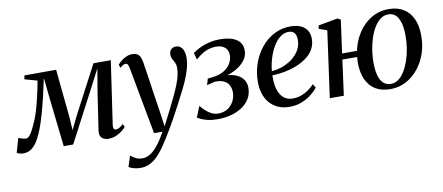

<svg xmlns="http://www.w3.org/2000/svg" viewBox="-99 -809 3066 1328"><g transform="rotate(-10 1434.0 -145.5)"><path d="M611 10.5Q583 10.5 565.8 -6.2Q548.5 -23 554 -59L593.5 -322L620.5 -482.5L543.5 -334L364.5 7H298L260.5 -327.5L244.5 -481Q229 -408 214 -345.5Q199 -283 184.2 -231.5Q169.5 -180 154.2 -140Q139 -100 123.5 -72Q102 -33 75.8 -12.5Q49.5 8 14.5 8Q6.5 8 -3.2 6Q-13 4 -20.8 1.2Q-28.5 -1.5 -30.5 -3.5L-1.5 -104Q2 -102 12 -98.8Q22 -95.5 33.5 -92.8Q45 -90 52 -90Q60.5 -90 69.2 -98Q78 -106 87 -119.2Q96 -132.5 104.2 -149.8Q112.5 -167 120.5 -185.5Q131.5 -207.5 143 -242Q154.5 -276.5 165 -317.2Q175.5 -358 184.2 -398.2Q193 -438.5 198.5 -471L110.5 -495.5L115 -522L338 -522.5L371.5 -186L377.5 -91.5L423.5 -186L600 -522H722L657.5 -80.5Q656 -69.5 657 -61.2Q658 -53 662.5 -48.2Q667 -43.5 674 -43.5Q684.5 -43.5 698.2 -51Q712 -58.5 725.5 -73L736.5 -51.5Q727.5 -39.5 709.2 -25Q691 -10.5 666 0Q641 10.5 611 10.5Z M841.5 -445Q838 -464.5 832.5 -472.2Q827 -480 818 -480Q808.5 -480 799.5 -474.5Q790.5 -469 779.5 -459L770 -480.5Q778.5 -492 794.2 -505Q810 -518 830.8 -527.8Q851.5 -537.5 874 -537.5Q897.5 -537.5 911 -528.5Q924.5 -519.5 931.2 -503Q938 -486.5 941.5 -463.5Q947.5 -423.5 954 -380.8Q960.5 -338 966.8 -294Q973 -250 979.8 -206.2Q986.5 -162.5 993 -120.5L1009 -7L1063.5 -113.5Q1089.5 -165 1108.2 -205.2Q1127 -245.5 1139.5 -277.8Q1152 -310 1158.2 -337Q1164.5 -364 1164.5 -389Q1164.5 -412 1156.8 -427.8Q1149 -443.5 1141.5 -457.2Q1134 -471 1134 -489Q1134 -511 1147.2 -524Q1160.5 -537 1180.5 -537Q1200.5 -537 1214 -525.8Q1227.5 -514.5 1234.2 -495.2Q1241 -476 1241 -450.5Q1241 -413.5 1229.2 -371.5Q1217.5 -329.5 1197.8 -285Q1178 -240.5 1153.5 -195Q1137.5 -163 1119.5 -129Q1101.5 -95 1082.8 -60.8Q1064 -26.5 1045 6Q1026 38.5 1007.5 68.5Q989 98.5 972 123.5Q947 161.5 920.2 189.2Q893.5 217 863.2 232.2Q833 247.5 798.5 247.5Q773.5 247.5 751.8 242Q730 236.5 714 227L738.5 151Q749.5 160 770.2 172.2Q791 184.5 820.5 184.5Q850.5 184.5 878.2 166Q906 147.5 933.2 112.5Q960.5 77.5 988.5 27H929Z M1380.5 8.5Q1339 8.5 1309.5 1Q1280 -6.5 1262.5 -15Q1245 -23.5 1239 -27L1270 -104Q1285 -86.5 1303.2 -69.2Q1321.5 -52 1343.8 -40.8Q1366 -29.5 1391 -29.5Q1427 -29.5 1454.8 -46.2Q1482.5 -63 1498.5 -92Q1514.5 -121 1515 -157Q1515 -183 1504.5 -204.8Q1494 -226.5 1469.8 -239.2Q1445.5 -252 1404 -250.5L1347.5 -236L1360.5 -280L1394.5 -284Q1441 -289 1473.2 -307.8Q1505.5 -326.5 1522.2 -354.5Q1539 -382.5 1539 -414Q1539 -450 1515.5 -469Q1492 -488 1455.5 -488Q1428.5 -488 1404.2 -481Q1380 -474 1357 -459.8Q1334 -445.5 1309.5 -423.5L1296.5 -471Q1324 -491.5 1355 -505.2Q1386 -519 1419.8 -526.2Q1453.5 -533.5 1489 -533.5Q1561.5 -533.5 1603.8 -507.2Q1646 -481 1646 -427Q1646 -394.5 1628.5 -367.8Q1611 -341 1581.8 -320.2Q1552.5 -299.5 1517 -286Q1481.5 -272.5 1445.5 -267L1450 -277.5Q1507 -284 1546.2 -271Q1585.5 -258 1605.8 -231.5Q1626 -205 1626 -170Q1626 -126.5 1606 -93.2Q1586 -60 1551.5 -37.2Q1517 -14.5 1473 -3Q1429 8.5 1380.5 8.5Z M2084.5 -89Q2069.5 -68 2040.5 -44.8Q2011.5 -21.5 1972.2 -5.5Q1933 10.5 1886 10.5Q1837.5 10.5 1801.8 -6.2Q1766 -23 1742.8 -51.8Q1719.5 -80.5 1708.2 -118Q1697 -155.5 1697.5 -197.5Q1697.5 -265.5 1719.2 -326.8Q1741 -388 1779.5 -435Q1818 -482 1870.5 -509.2Q1923 -536.5 1985 -536.5Q2029.5 -536.5 2058.8 -522.8Q2088 -509 2102.5 -484.5Q2117 -460 2117 -428Q2117 -386 2098 -353.2Q2079 -320.5 2046.2 -296.8Q2013.5 -273 1973 -257.2Q1932.5 -241.5 1888.8 -233.5Q1845 -225.5 1804.5 -224.5Q1802.5 -190.5 1807.5 -158Q1812.5 -125.5 1825.5 -99.2Q1838.5 -73 1861 -57.8Q1883.5 -42.5 1916 -42.5Q1946 -42.5 1973 -51.5Q2000 -60.5 2024.2 -77.2Q2048.5 -94 2069.5 -116ZM1967 -501.5Q1934 -501.5 1906.5 -480.2Q1879 -459 1858 -423.2Q1837 -387.5 1823.5 -343.2Q1810 -299 1806 -253.5Q1841 -256.5 1873 -267Q1905 -277.5 1932 -294.5Q1959 -311.5 1979 -333.5Q1999 -355.5 2009.8 -381.5Q2020.5 -407.5 2020.5 -436.5Q2020.5 -468.5 2007 -485Q1993.5 -501.5 1967 -501.5Z M2305.5 -290H2410Q2424.5 -359 2461.2 -415Q2498 -471 2552.8 -503.8Q2607.5 -536.5 2674.5 -536.5Q2736.5 -536.5 2779 -510.2Q2821.5 -484 2843.8 -435Q2866 -386 2866 -317.5Q2867 -252.5 2847 -193.5Q2827 -134.5 2790.2 -88.5Q2753.5 -42.5 2703.2 -15.8Q2653 11 2592.5 11Q2531 11 2488.8 -14.8Q2446.5 -40.5 2424.2 -89Q2402 -137.5 2401.5 -206.5Q2401.5 -217 2402 -227.5Q2402.5 -238 2403.5 -248H2300L2266.5 0H2168L2232.5 -465.5L2175.5 -486L2179.5 -509L2315.5 -534L2337.5 -522ZM2666.5 -501Q2635.5 -501 2610.5 -482Q2585.5 -463 2566.2 -430.8Q2547 -398.5 2534 -358.2Q2521 -318 2514.5 -274.5Q2508 -231 2508 -190Q2508.5 -134.5 2519.2 -97.5Q2530 -60.5 2551 -42.2Q2572 -24 2602.5 -24Q2631.5 -24 2656 -42.2Q2680.5 -60.5 2699.5 -92Q2718.5 -123.5 2732 -163.5Q2745.5 -203.5 2752.5 -248Q2759.5 -292.5 2759 -336Q2759 -387 2749 -423.8Q2739 -460.5 2718.8 -480.8Q2698.5 -501 2666.5 -501Z"/></g></svg>

Font: Merriweather 96pt
Style: Italic
Weight: 400
Italic angle: -7.8°
Version: Version 2.101